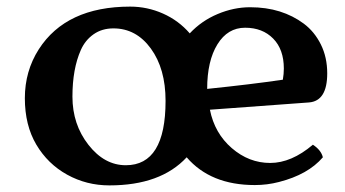

<svg xmlns="http://www.w3.org/2000/svg" viewBox="-20 -540 1045 581"><path d="M751 20Q617.2 20 544.9 -64Q466.3 21 311 21Q241.7 21 183.1 -11.5Q124.5 -43.9 89.8 -102.5Q55.2 -161.1 55.2 -242.9Q55.2 -324.7 97.2 -390.6Q180.2 -520 374 -520Q425.8 -520 473.1 -499Q520.5 -478 554.2 -439Q589.8 -477.1 638.7 -497.6Q687.5 -518.1 736.6 -518.1Q785.6 -518.1 826.2 -505.4Q866.7 -492.7 899.2 -468.5Q931.6 -444.3 950.9 -405.5Q970.2 -366.7 970.2 -317.9Q970.2 -234.4 915 -230L615.2 -208Q629.4 -136.7 681.4 -91.8Q733.4 -46.9 797.6 -46.9Q861.8 -46.9 926.8 -102.1Q951.7 -85.9 957 -64Q912.1 -11.7 824.2 10.7Q788.6 20 751 20ZM360.8 -40Q481 -40 481 -234.9Q481 -332 436.5 -393.1Q392.1 -454.1 323.2 -454.1Q288.6 -454.1 263.2 -436.3Q237.8 -418.5 224.6 -388.7Q199.2 -331.5 199.2 -247.6Q199.2 -163.6 247.6 -101.8Q295.9 -40 360.8 -40ZM606.9 -271Q739.7 -284.7 835.9 -298.8Q838.9 -316.4 838.9 -332.5Q838.9 -390.6 806.6 -423.3Q774.4 -456.1 721.7 -456.1Q668.9 -456.1 637.9 -405.8Q606.9 -355.5 606.9 -271Z"/></svg>

Font: Marko One
Style: Regular
Weight: 400
Designer: Zhenya Spizhovyi
Foundry: Cyreal
Version: Version 1.003